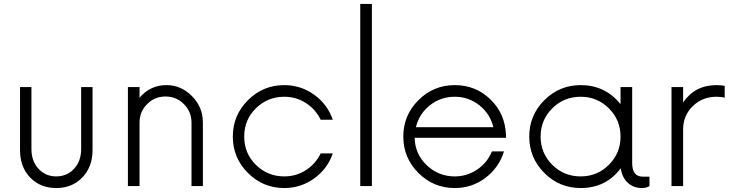

<svg xmlns="http://www.w3.org/2000/svg" viewBox="-20 -940 3690 970"><path d="M263.8 10Q183.8 10 132.5 -43.1Q81.2 -96.2 81.2 -181.2V-500H138.8V-187.5Q138.8 -126.2 174.4 -87.5Q210 -48.8 263.8 -48.8Q318.8 -48.8 354.4 -87.5Q390 -126.2 390 -187.5V-500H447.5V-181.2Q447.5 -97.5 396.2 -43.8Q345 10 263.8 10Z M821.2 -510Q895 -510 950 -454.4Q1005 -398.8 1005 -321.2V0H947.5V-321.2Q947.5 -375 909.4 -413.8Q871.2 -452.5 816.2 -452.5Q761.2 -452.5 723.1 -413.8Q685 -375 685 -321.2V0H626.2V-500H685V-446.2Q738.8 -510 821.2 -510Z M1416.2 10Q1308.8 10 1232.5 -66.2Q1156.2 -142.5 1156.2 -250Q1156.2 -357.5 1232.5 -433.8Q1308.8 -510 1416.2 -510Q1500 -510 1567.5 -461.2Q1635 -412.5 1661.2 -335H1600Q1575 -387.5 1525.6 -419.4Q1476.2 -451.2 1416.2 -451.2Q1332.5 -451.2 1273.1 -393.1Q1213.8 -335 1213.8 -250Q1213.8 -165 1273.1 -106.9Q1332.5 -48.8 1416.2 -48.8Q1476.2 -48.8 1525.6 -80.6Q1575 -112.5 1600 -165H1661.2Q1635 -87.5 1567.5 -38.8Q1500 10 1416.2 10Z M1800 0V-920H1858.8V0Z M2536.2 -257.5V-243.8H2075Q2076.2 -162.5 2135.6 -105.6Q2195 -48.8 2277.5 -48.8Q2340 -48.8 2391.2 -83.8Q2442.5 -118.8 2465 -175H2526.2Q2501.2 -93.8 2433.1 -41.9Q2365 10 2277.5 10Q2170 10 2093.8 -66.2Q2017.5 -142.5 2017.5 -250Q2017.5 -357.5 2093.8 -433.8Q2170 -510 2277.5 -510Q2383.8 -510 2458.1 -437.5Q2532.5 -365 2536.2 -257.5ZM2277.5 -451.2Q2206.2 -451.2 2151.9 -408.1Q2097.5 -365 2081.2 -297.5H2472.5Q2456.2 -365 2401.9 -408.1Q2347.5 -451.2 2277.5 -451.2Z M3227.5 -47.5H3261.2V0Q3245 10 3223.8 10Q3180 10 3151.2 -16.9Q3122.5 -43.8 3116.2 -90Q3041.2 10 2913.8 10Q2806.2 10 2730 -66.2Q2653.8 -142.5 2653.8 -250Q2653.8 -357.5 2730 -433.8Q2806.2 -510 2913.8 -510Q3037.5 -510 3115 -413.8V-500H3173.8V-116.2Q3173.8 -47.5 3227.5 -47.5ZM2913.8 -48.8Q2997.5 -48.8 3056.2 -107.5Q3115 -166.2 3115 -250Q3115 -333.8 3056.2 -392.5Q2997.5 -451.2 2913.8 -451.2Q2828.8 -451.2 2770 -392.5Q2711.2 -333.8 2711.2 -250Q2711.2 -166.2 2770 -107.5Q2828.8 -48.8 2913.8 -48.8Z M3600 -510Q3622.5 -510 3641.2 -506.2V-446.2Q3626.2 -451.2 3600 -451.2Q3528.8 -451.2 3480 -403.8Q3431.2 -356.2 3431.2 -286.2V0H3372.5V-500H3431.2V-422.5Q3491.2 -510 3600 -510Z"/></svg>

Font: Now Light
Style: Regular
Weight: 300
Designer: Alfredo Marco Pradil
Foundry: Alfredo Marco Pradil
Version: Version 1.002;PS 001.002;hotconv 1.0.88;makeotf.lib2.5.64775